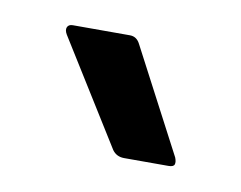

<svg xmlns="http://www.w3.org/2000/svg" viewBox="-34 -738 279 222"><g transform="rotate(10 105.5 -627.5)"><path d="M122 -557Q113 -557 108 -564L32 -686Q29 -691 30.5 -694.5Q32 -698 37 -698H104Q112 -698 116 -690L180 -568Q182 -563 181 -560Q180 -557 174 -557Z"/></g></svg>

Font: Sofia Sans Extra Condensed SemiBold
Style: Regular
Weight: 600
Designer: Botio Nikoltchev, Ani Petrova
Foundry: lettersoup
Version: Version 4.101